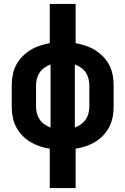

<svg xmlns="http://www.w3.org/2000/svg" viewBox="-20 -755 640 980"><path d="M234 205V4Q208 0 182.5 -8.5Q157 -17 134 -31Q111 -45 92.5 -64.5Q74 -84 62 -107.5Q50 -131 45 -157.5Q40 -184 40 -210V-320Q40 -346 45 -372.5Q50 -399 62 -422.5Q74 -446 93 -465.5Q112 -485 134.5 -499Q157 -513 182.5 -521.5Q208 -530 234 -535V-735H366V-535Q392 -530 417.5 -521.5Q443 -513 465.5 -499Q488 -485 507 -465.5Q526 -446 538 -422.5Q550 -399 555 -372.5Q560 -346 560 -320V-210Q560 -184 555 -157.5Q550 -131 538 -107.5Q526 -84 507.5 -64.5Q489 -45 466 -31Q443 -17 417.5 -8.5Q392 0 366 4V205ZM238 -104V-426Q222 -420 207.5 -410Q193 -400 183 -385.5Q173 -371 168.5 -354Q164 -337 164 -320V-210Q164 -193 168.5 -176Q173 -159 183 -144.5Q193 -130 207.5 -120Q222 -110 238 -104ZM362 -104Q378 -110 392.5 -120Q407 -130 417 -144.5Q427 -159 431.5 -176Q436 -193 436 -210V-320Q436 -337 431.5 -354Q427 -371 417.5 -385.5Q408 -400 393 -410Q378 -420 362 -426Z"/></svg>

Font: Iosevka Curly Slab XBdEx
Style: Regular
Weight: 800
Width: 7
Monospace: yes
Designer: Belleve Invis
Foundry: Belleve Invis
Version: Version 11.0.0; ttfautohint (v1.8.3)